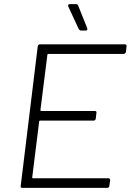

<svg xmlns="http://www.w3.org/2000/svg" viewBox="-20 -916 637 936"><path d="M583 -653H215Q211 -653 211 -649L177 -379Q177 -375 181 -375H442Q452 -375 450 -365L447 -338Q445 -328 436 -328H175Q171 -328 171 -324L137 -51Q137 -47 141 -47H508Q517 -47 517 -37L513 -10Q513 -6 510 -3Q507 0 502 0H89Q79 0 81 -10L164 -690Q166 -700 175 -700H588Q593 -700 595.5 -697Q598 -694 597 -690L594 -663Q593 -659 590 -656Q587 -653 583 -653ZM406 -774Q406 -767 397 -767H375Q369 -767 364 -774L313 -884Q312 -886 312 -889Q312 -896 321 -896H350Q358 -896 361 -889L405 -779Q406 -777 406 -774Z"/></svg>

Font: Barlow Light
Style: Italic
Weight: 300
Italic angle: -7°
Designer: Jeremy Tribby
Foundry: Tribby Type
Version: Version 1.408